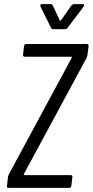

<svg xmlns="http://www.w3.org/2000/svg" viewBox="-20 -914 451 934"><path d="M14 -10 19 -56Q21 -62 24 -68L329 -633Q330 -635 329.5 -636.5Q329 -638 327 -638H101Q96 -638 93.5 -641Q91 -644 92 -648L97 -690Q99 -700 108 -700H402Q411 -700 411 -690L405 -644Q405 -642 401 -632L96 -67Q95 -65 96 -63.5Q97 -62 99 -62H324Q334 -62 332 -52L327 -10Q325 0 316 0H22Q12 0 14 -10ZM176 -887Q176 -894 184 -894H226Q234 -894 237 -887L271 -814Q271 -813 273 -813Q275 -813 276 -814L327 -887Q334 -894 340 -894H382Q394 -894 387 -882L309 -779Q304 -772 297 -772H238Q232 -772 228 -779L177 -882Q176 -884 176 -887Z"/></svg>

Font: Barlow Condensed
Style: Italic
Weight: 400
Width: 3
Italic angle: -7°
Designer: Jeremy Tribby
Foundry: Tribby Type
Version: Version 1.408